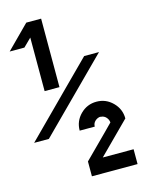

<svg xmlns="http://www.w3.org/2000/svg" viewBox="-182 -927 1016 1354"><g transform="rotate(-15 326.0 -249.5)"><path d="M648.3 333.3H315V225Q349.2 190 481.7 58.3L539.2 0Q537.5 -21.7 521.7 -38.8Q505.8 -55.8 481.7 -55.8V-57.5Q459.2 -55.8 442.1 -40Q425 -24.2 425 0H315Q315 -69.2 363.8 -117.9Q412.5 -166.7 481.7 -166.7Q550 -166.7 599.2 -117.5Q648.3 -68.3 648.3 0L423.3 225H648.3ZM256.7 -166.7Q124.2 -33.3 90 0H-17.5Q149.2 -167.5 315 -333.3L481.7 -500H590Q457.5 -366.7 423.3 -333.3Q290.8 -200 256.7 -166.7ZM256.7 -833.3V-333.3H148.3V-724.2L90 -666.7H-17.5L148.3 -833.3Z"/></g></svg>

Font: 0xA000
Style: Bold
Weight: 700
Version: Version 0.1